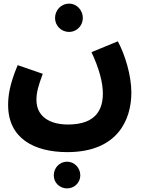

<svg xmlns="http://www.w3.org/2000/svg" viewBox="-20 -777 800 1064"><path d="M363 -600C405 -600 439 -635 439 -677C439 -721 405 -757 363 -757C319 -757 285 -721 285 -677C285 -635 319 -600 363 -600ZM25 -195C25 -9 171 66 353 66C631 66 708 -113 708 -264C708 -359 673 -474 633 -548L487 -488C531 -394 550 -318 550 -259C550 -175 516 -87 357 -87C249 -87 182 -136 182 -223C182 -264 191 -298 217 -368L78 -416C33 -309 25 -246 25 -195ZM352 267C392 267 425 235 425 195C425 153 392 119 352 119C310 119 278 153 278 195C278 235 310 267 352 267Z"/></svg>

Font: Noto Sans Arabic UI Extra
Style: Regular
Weight: 800
Designer: Nadine Chahine - Monotype Design Team
Foundry: Monotype Imaging Inc.
Version: Version 1.900